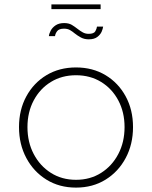

<svg xmlns="http://www.w3.org/2000/svg" viewBox="-20 -845 692 874"><path d="M326 9Q250 9 191.5 -27.2Q133 -63.5 99.8 -125.8Q66.5 -188 66.5 -266.5Q66.5 -345 99.8 -406.2Q133 -467.5 191.5 -502.8Q250 -538 326 -538Q402 -538 460.5 -502.8Q519 -467.5 552.2 -406.2Q585.5 -345 585.5 -266.5Q585.5 -188 552.2 -125.8Q519 -63.5 460.5 -27.2Q402 9 326 9ZM326 -26.5Q390.5 -26.5 440.2 -58Q490 -89.5 518.5 -143.8Q547 -198 547 -266.5Q547 -334.5 518.5 -388Q490 -441.5 440.2 -472Q390.5 -502.5 326 -502.5Q261.5 -502.5 211.8 -472Q162 -441.5 133.5 -388Q105 -334.5 105 -266.5Q105 -198 133.5 -143.8Q162 -89.5 211.8 -58Q261.5 -26.5 326 -26.5ZM449.5 -724Q448.5 -714.5 442.8 -701Q437 -687.5 423 -676.8Q409 -666 384 -666Q363.5 -666 348 -674.5Q332.5 -683 320 -693Q310 -701.5 298.8 -708Q287.5 -714.5 271.5 -714.5Q248.5 -714.5 240 -703Q231.5 -691.5 230.5 -680.5H202.5Q203.5 -691.5 210.8 -705.5Q218 -719.5 233.2 -729.8Q248.5 -740 272 -740Q293 -740 306.8 -731.8Q320.5 -723.5 332.5 -714Q344.5 -704.5 356.5 -697.8Q368.5 -691 383.5 -691Q407.5 -691 414 -702.8Q420.5 -714.5 421.5 -724ZM214 -803.5V-825H438V-803.5Z"/></svg>

Font: Epilogue ExtraLight
Style: Regular
Weight: 250
Designer: Tyler Finck
Foundry: Etcetera Type Co
Version: Version 2.112